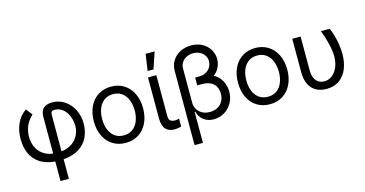

<svg xmlns="http://www.w3.org/2000/svg" viewBox="-94 -1215 3539 1860"><g transform="rotate(-15 1675.5 -284.5)"><path d="M403.4 8.2V204.5H319.6V8.5Q225.5 0.7 165.5 -40.1Q105.5 -81 78.3 -144.9Q51.1 -208.8 51.1 -288.4Q51.1 -373.9 82.6 -442.3Q114 -510.7 174.7 -552.6L224.4 -488.6Q181.1 -449.6 159.1 -401.1Q137.1 -352.6 134.9 -288.4Q134.9 -235.1 154.8 -188.7Q174.7 -142.4 216.1 -110.6Q257.5 -78.8 319.6 -70.7V-440.3Q319.6 -497.9 350 -525.2Q380.3 -552.6 438.9 -552.6Q505 -552.6 560.4 -516.5Q615.8 -480.5 648.1 -417.4Q680.4 -354.4 680.4 -277Q680.4 -202.8 652 -141.2Q623.6 -79.5 561.6 -39.4Q499.6 0.7 403.4 8.2ZM403.4 -70.7Q467.7 -78.5 511.2 -109.2Q554.7 -139.9 575.6 -183.8Q596.6 -227.6 596.6 -277Q595.2 -331.7 575.6 -377.5Q556.1 -423.3 521 -450.3Q485.8 -477.3 438.9 -477.3Q421.5 -477.3 412.5 -467.7Q403.4 -458.1 403.4 -443.2Z M780.5 -269.9Q780.5 -354 811.3 -418.1Q842 -482.2 898.1 -517.4Q954.2 -552.6 1027.7 -552.6Q1100.9 -552.6 1156.8 -517.4Q1212.7 -482.2 1243.8 -418.1Q1274.9 -354 1274.9 -269.9Q1274.9 -186.4 1243.8 -122.5Q1212.7 -58.6 1156.6 -23.6Q1100.5 11.4 1027.7 11.4Q954.2 11.4 898.1 -23.6Q842 -58.6 811.3 -122.5Q780.5 -186.4 780.5 -269.9ZM1191.1 -269.9Q1190.7 -326.7 1172.8 -373.8Q1154.8 -420.8 1118.1 -449Q1081.3 -477.3 1027.7 -477.3Q973.7 -477.3 936.8 -449Q899.9 -420.8 881.9 -373.8Q864 -326.7 864.3 -269.9Q864 -213.1 881.9 -166.4Q899.9 -119.7 936.8 -91.8Q973.7 -63.9 1027.7 -63.9Q1081.3 -63.9 1118.1 -91.8Q1154.8 -119.7 1172.8 -166.4Q1190.7 -213.1 1191.1 -269.9Z M1397.7 -545.5H1481.5V-134.9Q1481.5 -100.1 1498.9 -87.7Q1516.3 -75.3 1544 -75.3Q1554 -75.3 1566.6 -77.6Q1579.2 -79.9 1585.2 -82.4V-2.8Q1552.2 7.1 1514.2 7.1Q1460.2 7.1 1429 -26.6Q1397.7 -60.4 1397.7 -134.9ZM1468.8 -606.5H1410.5L1434.7 -772.7H1525.6Z M2091.6 -545.5Q2091.6 -503.6 2072.8 -463.4Q2054 -423.3 2017.8 -396Q2052.6 -377.5 2076.2 -347.8Q2099.8 -318.2 2111.3 -282.3Q2122.9 -246.4 2122.9 -208.8Q2122.9 -148.1 2094.6 -97.7Q2066.4 -47.2 2017.9 -17.9Q1969.5 11.4 1911.2 11.4Q1871.8 11.4 1839.8 -2.7Q1807.9 -16.7 1786 -43Q1764.2 -69.2 1755 -105.8H1747.9V204.5H1664.1V-541.2Q1664.1 -596.6 1691.9 -641.3Q1719.8 -686.1 1769.2 -711.6Q1818.5 -737.2 1880 -737.2Q1944.6 -737.2 1992.7 -709.9Q2040.8 -682.5 2066.2 -638.3Q2091.6 -594.1 2091.6 -545.5ZM1838.8 -348V-426.1H1878.6Q1918.3 -426.1 1948 -442.8Q1977.6 -459.5 1993.4 -486.9Q2009.2 -514.2 2009.2 -545.5Q2009.2 -577.4 1992.2 -603.5Q1975.1 -629.6 1945.5 -644.4Q1915.8 -659.1 1880 -659.1Q1843.8 -659.1 1813.6 -644Q1783.4 -628.9 1765.6 -602.1Q1747.9 -575.3 1747.9 -541.2V-197.4Q1747.9 -162.3 1765.3 -132.5Q1782.7 -102.6 1815 -84.7Q1847.3 -66.8 1889.9 -66.8Q1935.4 -66.8 1969.1 -85Q2002.8 -103.3 2021 -136Q2039.1 -168.7 2039.1 -210.6Q2039.1 -250.4 2023.3 -281.2Q2007.5 -312.1 1973.5 -330.1Q1939.6 -348 1887.1 -348Z M2226.6 -269.9Q2226.6 -354 2257.3 -418.1Q2288 -482.2 2344.1 -517.4Q2400.2 -552.6 2473.7 -552.6Q2546.9 -552.6 2602.8 -517.4Q2658.7 -482.2 2689.8 -418.1Q2720.9 -354 2720.9 -269.9Q2720.9 -186.4 2689.8 -122.5Q2658.7 -58.6 2602.6 -23.6Q2546.5 11.4 2473.7 11.4Q2400.2 11.4 2344.1 -23.6Q2288 -58.6 2257.3 -122.5Q2226.6 -186.4 2226.6 -269.9ZM2637.1 -269.9Q2636.7 -326.7 2618.8 -373.8Q2600.9 -420.8 2564.1 -449Q2527.3 -477.3 2473.7 -477.3Q2419.7 -477.3 2382.8 -449Q2345.9 -420.8 2327.9 -373.8Q2310 -326.7 2310.4 -269.9Q2310 -213.1 2327.9 -166.4Q2345.9 -119.7 2382.8 -91.8Q2419.7 -63.9 2473.7 -63.9Q2527.3 -63.9 2564.1 -91.8Q2600.9 -119.7 2618.8 -166.4Q2636.7 -213.1 2637.1 -269.9Z M2844.5 -545.5H2928.3V-210.2Q2928.3 -159.4 2943.5 -127.5Q2958.8 -95.5 2983.7 -81.1Q3008.5 -66.8 3039.1 -66.8Q3083.8 -66.8 3119 -94.5Q3154.1 -122.2 3174 -170.3Q3193.9 -218.4 3193.9 -277Q3192.8 -334.9 3175.2 -407.8Q3157.7 -480.8 3131.4 -545.5H3219.5Q3234.4 -515.3 3247.5 -470.2Q3260.7 -425.1 3268.5 -374.1Q3276.3 -323.2 3276.3 -277Q3276.3 -198.9 3251.2 -133.9Q3226.2 -68.9 3173.5 -29.5Q3120.7 9.9 3041.9 9.9Q2982.2 9.9 2938 -14Q2893.8 -38 2869.1 -87.5Q2844.5 -137.1 2844.5 -211.6Z"/></g></svg>

Font: Riot Sans
Style: Regular
Weight: 400
Designer: Rasmus Andersson
Foundry: rsms
Version: Version 4.001